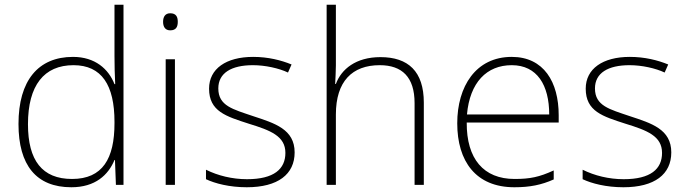

<svg xmlns="http://www.w3.org/2000/svg" viewBox="-20 -780 2898 810"><path d="M281 10C382 10 437 -42 463 -105H465L469 0H501V-760H463V-544C463 -506 464 -464 466 -425H463C438 -489 381 -540 288 -540C141 -540 58 -440 58 -257C58 -83 133 10 281 10ZM284 -25C158 -25 98 -103 98 -256C98 -420 166 -505 290 -505C409 -505 463 -421 463 -266V-260C463 -111 413 -25 284 -25Z M698 -724C677 -724 668 -709 668 -688C668 -667 677 -652 698 -652C723 -652 730 -667 730 -688C730 -709 723 -724 698 -724ZM718 -530H679V0H718Z M1223 -137C1223 -235 1139 -260 1048 -290C963 -319 901 -333 901 -407C901 -472 956 -505 1047 -505C1099 -505 1157 -492 1195 -474L1210 -508C1166 -526 1111 -540 1048 -540C934 -540 862 -490 862 -406C862 -310 934 -289 1030 -258C1121 -230 1184 -206 1184 -135C1184 -67 1136 -24 1022 -24C960 -24 899 -39 849 -64V-24C887 -6 948 10 1021 10C1153 10 1223 -45 1223 -137Z M1397 -504V-760H1358V0H1397V-297C1397 -437 1466 -505 1582 -505C1676 -505 1729 -455 1729 -345V0H1768V-347C1768 -479 1702 -539 1585 -539C1481 -539 1420 -488 1397 -426H1394C1395 -454 1397 -475 1397 -504Z M2139 -540C1987 -540 1909 -415 1909 -260C1909 -100 1987 10 2150 10C2216 10 2264 0 2316 -23V-61C2255 -33 2216 -25 2151 -25C2020 -25 1948 -110 1949 -263H2337V-294C2337 -434 2274 -540 2139 -540ZM2139 -505C2246 -505 2297 -421 2297 -297H1950C1962 -432 2033 -505 2139 -505Z M2812 -137C2812 -235 2728 -260 2637 -290C2552 -319 2490 -333 2490 -407C2490 -472 2545 -505 2636 -505C2688 -505 2746 -492 2784 -474L2799 -508C2755 -526 2700 -540 2637 -540C2523 -540 2451 -490 2451 -406C2451 -310 2523 -289 2619 -258C2710 -230 2773 -206 2773 -135C2773 -67 2725 -24 2611 -24C2549 -24 2488 -39 2438 -64V-24C2476 -6 2537 10 2610 10C2742 10 2812 -45 2812 -137Z"/></svg>

Font: Noto Sans Gurmukhi UI ExtraLight
Style: Regular
Weight: 200
Designer: Jelle Bosma - Monotype Design Team
Foundry: Monotype Imaging Inc.
Version: Version 2.004